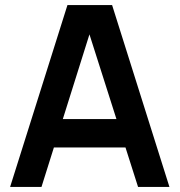

<svg xmlns="http://www.w3.org/2000/svg" viewBox="-20 -740 711 760"><path d="M20 0 247 -720H423.7L650.7 0H526.5L320.7 -646H347.3L144.2 0ZM146.7 -156.2V-268.7H524.7V-156.2Z"/></svg>

Font: Manrope ExtraLight
Style: Regular
Weight: 200
Designer: Mikhail Sharanda
Foundry: Mikhail Sharanda
Version: Version 4.505